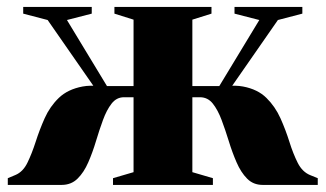

<svg xmlns="http://www.w3.org/2000/svg" viewBox="-20 -522 919 542"><path d="M2 0V-19L23.5 -28Q45 -37 57.5 -62.8Q70 -88.5 80.8 -122Q91.5 -155.5 106.2 -188.5Q121 -221.5 146.2 -245.8Q171.5 -270 213.2 -277.8Q255 -285.5 320 -267L277.5 -231L114.5 -465.5L45.5 -483.5V-502.5H239V-483.5L169 -465.5L282 -279H357V-466.5L303 -483.5V-502.5H577V-483.5L523 -466.5V-279H599L712 -465.5L642 -483.5V-502.5H833.5V-483.5L764.5 -465.5L601.5 -231L559 -267Q624.5 -285.5 666 -277.8Q707.5 -270 732.2 -245.5Q757 -221 771.8 -188Q786.5 -155 797 -121.5Q807.5 -88 820.5 -62.2Q833.5 -36.5 856 -27.5L877 -19V0H721.5Q695 0 677.5 -17.8Q660 -35.5 647.8 -63.8Q635.5 -92 625.8 -123.8Q616 -155.5 605.5 -183.5Q595 -211.5 580.8 -229.5Q566.5 -247.5 544.5 -247.5H523V-36L581 -19V0H299V-19L357 -36V-247.5H330Q309 -247.5 295 -229.5Q281 -211.5 270.8 -183.5Q260.5 -155.5 251 -123.8Q241.5 -92 229.2 -63.8Q217 -35.5 199 -17.8Q181 0 154 0Z"/></svg>

Font: Merriweather 144pt Black
Style: Regular
Weight: 900
Version: Version 2.100